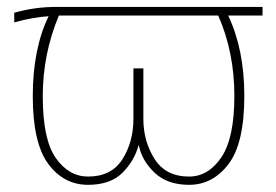

<svg xmlns="http://www.w3.org/2000/svg" viewBox="-20 -508 786 546"><path d="M20.5 -444.3V-471.7Q78.1 -488.3 139.6 -488.3H726.6V-463.9H628.9Q674.8 -367.2 674.8 -235.4Q674.8 -100.6 629.9 -41.5Q585 17.6 517.6 17.6Q456.1 17.6 419.9 -16.6Q383.8 -50.8 375 -93.8L374 -94.7Q362.3 -50.8 328.1 -16.6Q293.9 17.6 230.5 17.6Q161.1 17.6 117.2 -42Q73.2 -101.6 73.2 -234.4Q73.2 -369.1 118.2 -461.9Q73.2 -459 20.5 -444.3ZM101.6 -234.4Q101.6 -111.3 138.7 -58.6Q175.8 -5.9 230.5 -5.9Q296.9 -5.9 328.1 -55.2Q359.4 -104.5 359.4 -169.9V-313.5H387.7V-169.9Q387.7 -106.4 419.4 -56.2Q451.2 -5.9 517.6 -5.9Q572.3 -5.9 609.4 -60.5Q646.5 -115.2 646.5 -235.4Q646.5 -359.4 600.6 -463.9H147.5Q101.6 -354.5 101.6 -234.4Z"/></svg>

Font: Gothic A1 Thin
Style: Regular
Weight: 250
Designer: HanYang I&C Co.,Ltd.
Foundry: HanYang I&C Co.,Ltd.
Version: Version 2.50